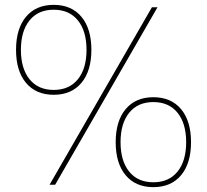

<svg xmlns="http://www.w3.org/2000/svg" viewBox="-20 -760 852 790"><path d="M605 -730H628L207 0H184ZM497 -39Q456 -88 456 -175Q456 -262 497 -311Q538 -360 611 -360Q684 -360 725 -311Q766 -262 766 -175Q766 -88 725 -39Q684 10 611 10Q538 10 497 -39ZM87 -419Q46 -468 46 -555Q46 -642 87 -691Q128 -740 201 -740Q274 -740 315 -691Q356 -642 356 -555Q356 -468 315 -419Q274 -370 201 -370Q128 -370 87 -419ZM511.5 -54Q547 -10 611 -10Q675 -10 710.5 -54Q746 -98 746 -175Q746 -252 710.5 -296Q675 -340 611 -340Q547 -340 511.5 -296Q476 -252 476 -175Q476 -98 511.5 -54ZM101.5 -434Q137 -390 201 -390Q265 -390 300.5 -434Q336 -478 336 -555Q336 -632 300.5 -676Q265 -720 201 -720Q137 -720 101.5 -676Q66 -632 66 -555Q66 -478 101.5 -434Z"/></svg>

Font: Mplus 1p Thin
Style: Regular
Weight: 250
Version: Version 1.061